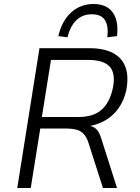

<svg xmlns="http://www.w3.org/2000/svg" viewBox="-20 -948 706 968"><path d="M67 0 179 -705H431Q504 -705 550 -680.5Q596 -656 613 -608.5Q630 -561 616 -490Q605 -443 580.5 -406.5Q556 -370 519.5 -346.5Q483 -323 435 -313L438 -312L445 -310Q461 -304 472 -289.5Q483 -275 493 -242L570 0H499L427 -225Q418 -255 403 -271.5Q388 -288 366 -294Q344 -300 310 -300H183L135 0ZM191 -358H373Q450 -358 491.5 -394Q533 -430 549 -504Q564 -578 533 -612Q502 -646 423 -646H237ZM320 -760 274 -766Q293 -845 340 -886.5Q387 -928 452 -928Q496 -928 524.5 -908.5Q553 -889 564.5 -853Q576 -817 570 -766L521 -760Q528 -814 510 -845Q492 -876 442 -876Q396 -876 365 -846Q334 -816 320 -760Z"/></svg>

Font: Nunito Sans 7pt SemiCondensed Light
Style: Italic
Weight: 300
Width: 4
Italic angle: -9°
Designer: Vernon Adams
Foundry: Vernon Adams
Version: Version 3.101;gftools[0.9.27]